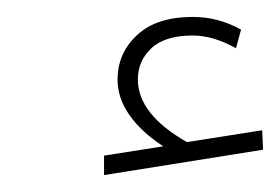

<svg xmlns="http://www.w3.org/2000/svg" viewBox="-20 -730 331 227"><path d="M291 -553 103 -523V-546L173 -557Q147 -574 133 -594Q119 -614 119 -636Q119 -667 142 -688.5Q165 -710 208 -710Q238 -710 265 -695L259 -673Q232 -688 208 -688Q175 -688 159 -673Q143 -658 143 -636Q143 -595 201 -562L290 -576Z"/></svg>

Font: FiraGO UltraLight
Style: Italic
Weight: 200
Italic angle: -8°
Designer: bBox Type GmbH
Foundry: bBox Type GmbH
Version: Version 1.001